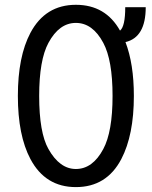

<svg xmlns="http://www.w3.org/2000/svg" viewBox="-20 -762 626 792"><path d="M293 9.8Q167 9.8 105.5 -106Q53.7 -203.6 53.7 -366.2Q53.7 -528.8 105.5 -626.5Q167 -742.2 293 -742.2Q415.5 -742.2 475.1 -635.7Q496.6 -652.8 496.6 -732.4H581.1Q581.1 -607.9 497.6 -588.4Q532.2 -498 532.2 -366.2Q532.2 -205.1 480.5 -106Q419.9 9.8 293 9.8ZM293 -64.9Q362.3 -64.9 406.2 -147.5Q444.3 -218.8 444.3 -366.2Q444.3 -513.7 406.2 -585Q362.3 -667.5 293 -667.5Q224.1 -667.5 179.7 -585Q141.6 -514.2 141.6 -366.2Q141.6 -215.3 179.7 -147.5Q226.1 -64.9 293 -64.9Z"/></svg>

Font: Consola Mono
Style: Book
Weight: 400
Monospace: yes
Version: Version 2.001